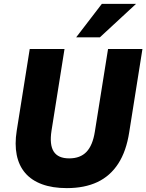

<svg xmlns="http://www.w3.org/2000/svg" viewBox="-20 -957 753 988"><path d="M324 11Q250 11 196 -9Q142 -29 109.5 -67Q77 -105 66 -160Q55 -215 66 -284L133 -705H312L245 -284Q234 -212 256.5 -177Q279 -142 336 -142Q393 -142 425 -175.5Q457 -209 468 -279L536 -705H713L645 -277Q630 -179 588.5 -115Q547 -51 481 -20Q415 11 324 11ZM372 -765 504 -937H680L494 -765Z"/></svg>

Font: Nunito Sans 10pt SemiCondensed Black
Style: Italic
Weight: 900
Width: 4
Italic angle: -9°
Designer: Vernon Adams
Foundry: Vernon Adams
Version: Version 3.101;gftools[0.9.27]